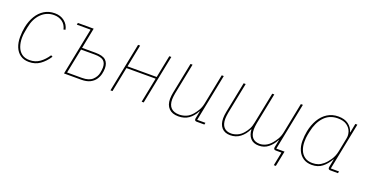

<svg xmlns="http://www.w3.org/2000/svg" viewBox="-33 -1120 3550 1861"><g transform="rotate(20 1742.0 -189.0)"><path d="M223 12Q169 12 133 -14Q97 -40 79 -84.5Q61 -129 61 -186Q61 -214 63.5 -240.5Q66 -267 71 -292Q85 -359 115.5 -409.5Q146 -460 192.5 -489Q239 -518 301 -518Q360 -518 400.5 -486Q441 -454 451 -403L432 -398Q421 -447 385 -473Q349 -499 299 -499Q223 -499 168 -444.5Q113 -390 96 -297L87 -248Q84 -230 82.5 -217.5Q81 -205 81 -186Q81 -137 95.5 -96Q110 -55 141.5 -31Q173 -7 223 -7Q282 -7 326.5 -39Q371 -71 405 -123L422 -114Q385 -57 336.5 -22.5Q288 12 223 12Z M582 0 679 -487H537L541 -506H704L662 -293H800Q875 -293 906.5 -264.5Q938 -236 938 -182Q938 -154 930.5 -122.5Q923 -91 903.5 -63Q884 -35 849 -17.5Q814 0 759 0ZM607 -19H761Q832 -19 867 -51.5Q902 -84 910 -125Q913 -140 915 -155Q917 -170 917 -182Q917 -229 891 -251.5Q865 -274 798 -274H658Z M1061 0 1162 -506H1183L1137 -275H1438L1484 -506H1505L1404 0H1383L1434 -256H1133L1082 0Z M1703 -506H1724L1660 -186Q1657 -170 1655 -151.5Q1653 -133 1653 -123Q1653 -65 1682 -36Q1711 -7 1767 -7Q1801 -7 1835.5 -20.5Q1870 -34 1900 -69Q1917 -89 1935.5 -119Q1954 -149 1963 -194L2025 -506H2046L1949 -19H2034L2030 0H1952Q1941 0 1935 -4.5Q1929 -9 1929 -19Q1929 -24 1929.5 -27.5Q1930 -31 1931 -35L1945 -105H1942Q1912 -48 1869 -18Q1826 12 1764 12Q1700 12 1666 -23Q1632 -58 1632 -120Q1632 -135 1634 -152.5Q1636 -170 1639 -185Z M2797 140 2825 0H2768Q2757 0 2751 -4.5Q2745 -9 2745 -19Q2745 -24 2745.5 -27.5Q2746 -31 2747 -35L2761 -105H2758Q2731 -53 2690.5 -20.5Q2650 12 2594 12Q2537 12 2507 -22.5Q2477 -57 2475 -112H2472Q2446 -56 2402 -22Q2358 12 2299 12Q2242 12 2211 -23Q2180 -58 2180 -120Q2180 -135 2182 -152.5Q2184 -170 2187 -185L2251 -506H2272L2208 -186Q2205 -170 2203 -151.5Q2201 -133 2201 -123Q2201 -65 2227 -36Q2253 -7 2302 -7Q2332 -7 2365 -21Q2398 -35 2425 -67Q2444 -89 2459 -116.5Q2474 -144 2482 -187L2546 -506H2567L2503 -186Q2500 -170 2498 -151.5Q2496 -133 2496 -123Q2496 -65 2522 -36Q2548 -7 2597 -7Q2626 -7 2657 -21.5Q2688 -36 2716 -69Q2733 -89 2751.5 -119Q2770 -149 2779 -194L2841 -506H2862L2765 -19H2850L2818 140Z M3408 0H3330Q3319 0 3313 -4.5Q3307 -9 3307 -19Q3307 -24 3307.5 -27.5Q3308 -31 3309 -35L3324 -111H3321Q3290 -56 3247 -22Q3204 12 3140 12Q3088 12 3051.5 -12.5Q3015 -37 2996 -80Q2977 -123 2977 -176Q2977 -203 2979.5 -229Q2982 -255 2987 -280Q3001 -348 3032.5 -402Q3064 -456 3113 -487Q3162 -518 3226 -518Q3290 -518 3329.5 -489Q3369 -460 3382 -413H3385L3403 -506H3424L3327 -19H3412ZM3140 -7Q3172 -7 3198 -16Q3224 -25 3250 -47Q3279 -71 3306 -111.5Q3333 -152 3343 -204L3371 -346Q3378 -380 3366 -415Q3354 -450 3320 -474.5Q3286 -499 3226 -499Q3140 -499 3085.5 -440Q3031 -381 3011 -282L3004 -247Q3001 -231 2999.5 -214Q2998 -197 2998 -176Q2998 -130 3013 -91.5Q3028 -53 3059.5 -30Q3091 -7 3140 -7Z"/></g></svg>

Font: IBM Plex Sans Thin
Style: Italic
Weight: 250
Italic angle: -11.31°
Designer: Mike Abbink, Paul van der Laan, Pieter van Rosmalen
Foundry: Bold Monday
Version: Version 3.201